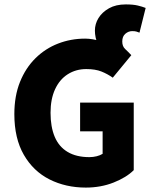

<svg xmlns="http://www.w3.org/2000/svg" viewBox="-20 -838 682 870"><path d="M369 12Q278 12 204.5 -25Q131 -62 88 -136.5Q45 -211 45 -321Q45 -403 70.5 -466.5Q96 -530 140.5 -574Q185 -618 243 -640.5Q301 -663 366 -663Q382 -663 400 -660Q418 -657 443 -650L432 -627Q417 -650 413.5 -667.5Q410 -685 410 -699Q410 -730 426.5 -756.5Q443 -783 474 -800.5Q505 -818 550 -818Q583 -818 604 -813Q625 -808 640 -802L612 -690Q605 -693 598 -695Q591 -697 579 -697Q562 -697 548 -685Q534 -673 534 -650Q534 -628 547 -616Q560 -604 575 -588L491 -486Q467 -503 439.5 -514Q412 -525 371 -525Q324 -525 287 -501.5Q250 -478 229.5 -433.5Q209 -389 209 -327Q209 -263 228 -218Q247 -173 286.5 -149.5Q326 -126 385 -126Q402 -126 418 -130Q434 -134 445 -141V-243H343V-373H586V-67Q553 -34 495 -11Q437 12 369 12Z"/></svg>

Font: Source Sans 3 ExtraLight ExtraBold
Style: Regular
Weight: 800
Version: Version 3.052;hotconv 1.1.0;makeotfexe 2.6.0